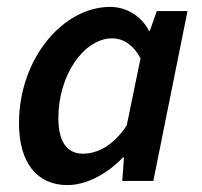

<svg xmlns="http://www.w3.org/2000/svg" viewBox="-20 -524 585 556"><path d="M175 12C230 12 290 -20 336 -68H339L334 0H424L523 -492H434L414 -435H411C390 -477 347 -504 299 -504C163 -504 35 -355 35 -167C35 -52 88 12 175 12ZM220 -79C176 -79 149 -111 149 -182C149 -308 224 -413 305 -413C335 -413 365 -396 387 -355L347 -161C308 -101 261 -79 220 -79Z"/></svg>

Font: Source Sans Pro Semibold
Style: Italic
Weight: 600
Italic angle: -11°
Designer: Paul D. Hunt
Foundry: Adobe Systems Incorporated
Version: Version 3.006;hotconv 1.0.111;makeotfexe 2.5.65597